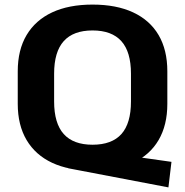

<svg xmlns="http://www.w3.org/2000/svg" viewBox="-20 -730 803 833"><path d="M275.7 0 327.4 -84 723.9 -27.8 710.7 83ZM381.5 10.1Q278.6 10.1 206.2 -23.7Q133.9 -57.5 95.4 -122.4Q57 -187.2 57 -279.3V-420.7Q57 -513.3 95.4 -577.9Q133.9 -642.5 206.2 -676.3Q278.6 -710.1 381.5 -710.1Q484.9 -710.1 557.5 -676.3Q630.1 -642.5 668.1 -577.9Q706 -513.3 706 -420.7V-279.3Q706 -187.2 668.1 -122.4Q630.1 -57.5 557.5 -23.7Q484.9 10.1 381.5 10.1ZM381.5 -102.1Q465.3 -102.1 506.8 -148.5Q548.2 -194.9 548.2 -289.7V-410.3Q548.2 -505.1 506.5 -551.5Q464.8 -597.9 381.5 -597.9Q298.1 -597.9 256.5 -551.5Q214.8 -505.1 214.8 -410.3V-289.7Q214.8 -194.9 256.5 -148.5Q298.1 -102.1 381.5 -102.1Z"/></svg>

Font: Pathway Extreme 8pt Thin
Style: Regular
Weight: 100
Designer: Eduardo Rodriguez Tunni
Foundry: Eduardo Rodriguez Tunni
Version: Version 1.000